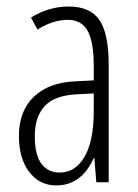

<svg xmlns="http://www.w3.org/2000/svg" viewBox="-20 -560 423 590"><path d="M163.1 -29.8Q212.4 -29.8 240.2 -79.1Q268.1 -127.9 268.1 -217.8V-272.9L212.9 -270Q147.9 -266.1 118.2 -234.9Q86.9 -202.1 86.9 -141.1Q86.9 -84 107.4 -56.6Q127.9 -29.8 163.1 -29.8ZM275.9 0 270 -74.2H268.1Q230 9.8 152.8 9.8Q101.6 9.8 69.8 -31.7Q38.1 -73.2 38.1 -142.1Q38.1 -218.3 83.5 -262.2Q129.4 -306.6 210.9 -310.1L268.1 -313V-356.9Q268.1 -430.7 249.5 -464.8Q231 -499 188 -499Q142.6 -499 95.2 -469.2L75.2 -505.9Q129.9 -540 190.9 -540Q256.8 -540 285.2 -499Q314 -457.5 314 -360.8V0Z"/></svg>

Font: Germano
Style: Regular
Weight: 300
Width: 3
Foundry: Ascender Corporation
Version: Version 1.10; ttfautohint (v1.5)